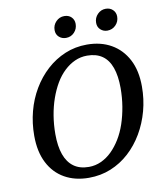

<svg xmlns="http://www.w3.org/2000/svg" viewBox="-93 -929 866 1020"><g transform="rotate(-10 339.5 -418.5)"><path d="M304 16Q230 16 174 -15.5Q118 -47 87 -107.5Q56 -168 56 -254Q56 -322 72.5 -385Q89 -448 121 -502Q153 -556 197.5 -596.5Q242 -637 297 -660Q352 -683 415 -683Q490 -683 546 -651Q602 -619 633.5 -559Q665 -499 665 -413Q665 -345 648 -282Q631 -219 599 -164.5Q567 -110 522.5 -69.5Q478 -29 423 -6.5Q368 16 304 16ZM314 -41Q349 -41 380.5 -55.5Q412 -70 438 -95.5Q464 -121 485.5 -156Q507 -191 521.5 -234Q536 -277 544 -325.5Q552 -374 552 -425Q552 -490 536 -535Q520 -580 487.5 -602.5Q455 -625 406 -625Q371 -625 340 -611Q309 -597 282 -571.5Q255 -546 234.5 -511Q214 -476 199 -433.5Q184 -391 176 -342.5Q168 -294 168 -243Q168 -178 184 -133Q200 -88 232.5 -64.5Q265 -41 314 -41ZM313 -737Q291 -737 275.5 -751Q260 -765 260 -788Q260 -815 278.5 -834Q297 -853 323 -853Q347 -853 361.5 -838.5Q376 -824 376 -802Q376 -775 358 -756Q340 -737 313 -737ZM536 -737Q515 -737 499.5 -751Q484 -765 484 -788Q484 -815 502.5 -834Q521 -853 547 -853Q570 -853 585 -838.5Q600 -824 600 -802Q600 -775 581.5 -756Q563 -737 536 -737Z"/></g></svg>

Font: Source Serif 4 Medium
Style: Italic
Weight: 500
Italic angle: -12°
Designer: Frank Grießhammer
Foundry: Adobe Systems Incorporated
Version: Version 4.004;hotconv 1.0.116;makeotfexe 2.5.65601